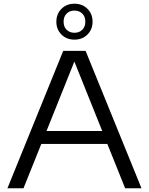

<svg xmlns="http://www.w3.org/2000/svg" viewBox="-20 -1014 802 1034"><path d="M20 0 320.5 -740H441L742 0H654L558 -239H202.5L106.5 0ZM230.5 -308.5H530.5L380.5 -682.5ZM381 -800.5Q338.5 -800.5 311 -828Q283.5 -855.5 283.5 -897Q283.5 -939 311 -966.5Q338.5 -994 381 -994Q423.5 -994 451 -966.5Q478.5 -939 478.5 -897Q478.5 -855.5 451 -828Q423.5 -800.5 381 -800.5ZM381 -837.5Q406.5 -837.5 423 -853.5Q439.5 -869.5 439.5 -897Q439.5 -925 423 -941Q406.5 -957 381 -957Q355.5 -957 339 -941Q322.5 -925 322.5 -897Q322.5 -869.5 339 -853.5Q355.5 -837.5 381 -837.5Z"/></svg>

Font: Encode Sans Exp
Style: Regular
Weight: 400
Width: 7
Designer: Multiple Designers
Foundry: Impallari Type
Version: Version 3.002; ttfautohint (v1.8.3) -l 8 -r 50 -G 200 -x 14 